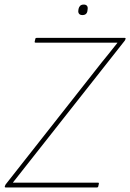

<svg xmlns="http://www.w3.org/2000/svg" viewBox="-20 -821 570 841"><path d="M5 0Q0 0 1 -4L2 -7Q3 -10 4 -12Q5 -14 7 -16L425 -547Q442 -568 459.5 -589.5Q477 -611 494 -633V-634Q464 -634 434.5 -634Q405 -634 375 -634H136Q135 -634 133 -635Q131 -636 132 -639L135 -652Q136 -655 140 -655H527Q531 -655 530 -652L529 -648Q528 -646 527.5 -644.5Q527 -643 525 -641L115 -121Q96 -96 76 -71.5Q56 -47 37 -22V-21Q64 -21 91.5 -21Q119 -21 146 -21H409Q414 -21 413 -16L410 -3Q409 0 405 0ZM341 -755Q331 -755 326.5 -760.5Q322 -766 323 -774L324 -782Q326 -791 331.5 -796Q337 -801 347 -801Q356 -801 360.5 -796Q365 -791 364 -782L363 -774Q362 -765 356.5 -760Q351 -755 341 -755Z"/></svg>

Font: Sofia Sans Semi Condensed Thin
Style: Italic
Weight: 250
Italic angle: -9°
Version: Version 4.100